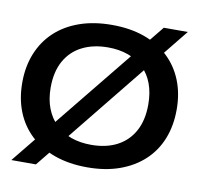

<svg xmlns="http://www.w3.org/2000/svg" viewBox="-87 -861 1028 992"><g transform="rotate(10 427.0 -365.0)"><path d="M428 9Q333 9 258 -17.5Q183 -44 130 -93.5Q77 -143 49.5 -211.5Q22 -280 22 -365Q22 -449 50 -518Q78 -587 130.5 -636Q183 -685 258 -711.5Q333 -738 428 -738Q523 -738 597.5 -711.5Q672 -685 724.5 -635.5Q777 -586 804.5 -517.5Q832 -449 832 -365Q832 -280 804.5 -211Q777 -142 724 -93Q671 -44 596.5 -17.5Q522 9 428 9ZM428 -109Q507 -109 564 -139Q621 -169 652 -226Q683 -283 683 -365Q683 -426 665.5 -473.5Q648 -521 614.5 -553.5Q581 -586 533.5 -603Q486 -620 428 -620Q350 -620 292 -590.5Q234 -561 202.5 -504Q171 -447 171 -365Q171 -303 189.5 -255.5Q208 -208 241.5 -175.5Q275 -143 322 -126Q369 -109 428 -109ZM36 40 693 -770H819L165 40Z"/></g></svg>

Font: Mona Sans Expanded SemiBold
Style: Regular
Weight: 600
Width: 7
Designer: Deni Anggara
Foundry: GitHub
Version: Version 2.000